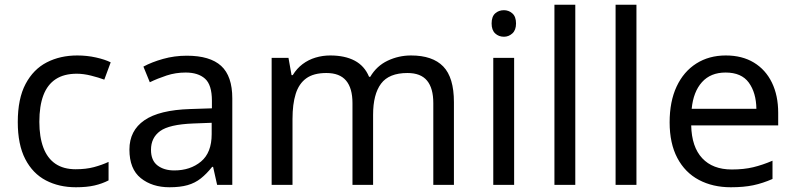

<svg xmlns="http://www.w3.org/2000/svg" viewBox="-20 -780 3354 810"><path d="M300 10Q229 10 173.5 -19Q118 -48 86.5 -109Q55 -170 55 -265Q55 -364 88 -426Q121 -488 177.5 -517Q234 -546 306 -546Q347 -546 385 -537.5Q423 -529 447 -517L420 -444Q396 -453 364 -461Q332 -469 304 -469Q250 -469 215 -446Q180 -423 163 -378Q146 -333 146 -266Q146 -202 163 -157Q180 -112 214 -89Q248 -66 299 -66Q343 -66 376.5 -75Q410 -84 438 -97V-19Q411 -5 378.5 2.5Q346 10 300 10Z M768 -545Q866 -545 913 -502Q960 -459 960 -365V0H896L879 -76H875Q852 -47 827.5 -27.5Q803 -8 771.5 1Q740 10 695 10Q622 10 574 -28.5Q526 -67 526 -149Q526 -229 589 -272.5Q652 -316 783 -320L874 -323V-355Q874 -422 845 -448Q816 -474 763 -474Q721 -474 683 -461.5Q645 -449 612 -433L585 -499Q620 -518 668 -531.5Q716 -545 768 -545ZM794 -259Q694 -255 655.5 -227Q617 -199 617 -148Q617 -103 644.5 -82Q672 -61 715 -61Q783 -61 828 -98.5Q873 -136 873 -214V-262Z M1714 -546Q1805 -546 1850 -499.5Q1895 -453 1895 -349V0H1808V-345Q1808 -408 1781.5 -440Q1755 -472 1699 -472Q1621 -472 1587.5 -427Q1554 -382 1554 -296V0H1467V-345Q1467 -408 1440 -440Q1413 -472 1357 -472Q1303 -472 1272 -449.5Q1241 -427 1227.5 -384Q1214 -341 1214 -278V0H1126V-536H1197L1210 -463H1215Q1232 -491 1256.5 -509.5Q1281 -528 1311 -537Q1341 -546 1373 -546Q1435 -546 1476.5 -524Q1518 -502 1537 -456H1542Q1569 -502 1615.5 -524Q1662 -546 1714 -546Z M2149 -536V0H2061V-536ZM2106 -737Q2126 -737 2141.5 -723.5Q2157 -710 2157 -681Q2157 -653 2141.5 -639Q2126 -625 2106 -625Q2084 -625 2069 -639Q2054 -653 2054 -681Q2054 -710 2069 -723.5Q2084 -737 2106 -737Z M2407 0H2319V-760H2407Z M2665 0H2577V-760H2665Z M3042 -546Q3111 -546 3160.5 -516Q3210 -486 3236.5 -431.5Q3263 -377 3263 -304V-251H2896Q2898 -160 2942.5 -112.5Q2987 -65 3067 -65Q3118 -65 3157.5 -74.5Q3197 -84 3239 -102V-25Q3198 -7 3158 1.5Q3118 10 3063 10Q2987 10 2928.5 -21Q2870 -52 2837.5 -113.5Q2805 -175 2805 -264Q2805 -352 2834.5 -415Q2864 -478 2917.5 -512Q2971 -546 3042 -546ZM3041 -474Q2978 -474 2941.5 -433.5Q2905 -393 2898 -321H3171Q3170 -389 3139 -431.5Q3108 -474 3041 -474Z"/></svg>

Font: Noto Sans Cherokee
Style: Regular
Weight: 400
Designer: Monotype Design Team
Foundry: Monotype Imaging Inc.
Version: Version 2.001